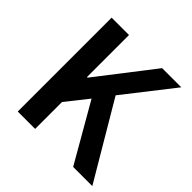

<svg xmlns="http://www.w3.org/2000/svg" viewBox="-167 -773 914 914"><g transform="rotate(45 290.5 -316.0)"><path d="M79 0V-632H196V-349H200L419 -632H548L354 -384L581 0H452L284 -292L196 -181V0Z"/></g></svg>

Font: Narnoor SemiBold
Style: Regular
Weight: 600
Designer: S. Sridhar Murthy
Foundry: SIL International
Version: Version 3.000